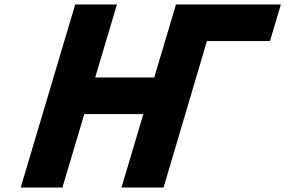

<svg xmlns="http://www.w3.org/2000/svg" viewBox="-20 -845 1285 865"><path d="M359.8 -331H625.8L527.2 0H527.8H715.2H716.8L912.3 -660H1196.3L1245.4 -825H960.9H773.4H772.9L674.9 -496H408.9L506.9 -825H318.9L73.2 0H261.2Z"/></svg>

Font: Hussar
Style: BdOblThree
Weight: 700
Foundry: Cannot Into Space Fonts
Version: Version 2.00